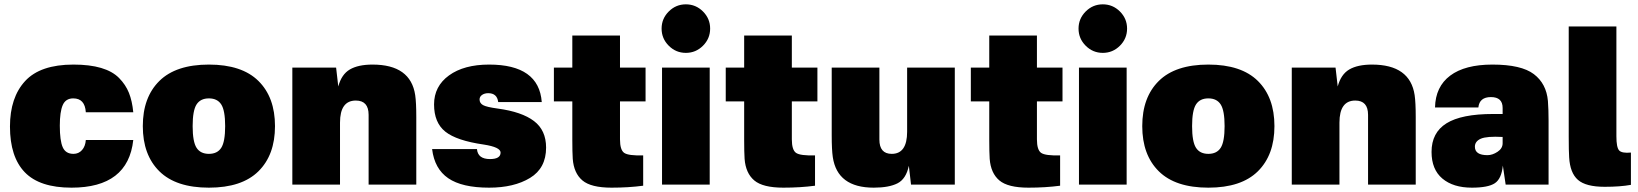

<svg xmlns="http://www.w3.org/2000/svg" viewBox="-20 -852 7560 886"><path d="M319 -554Q394 -554 446.5 -538.5Q499 -523 529.5 -492Q560 -461 575 -423.5Q590 -386 595 -334H376Q372 -398 318 -398Q283 -398 269.5 -367Q256 -336 256 -272Q256 -203 269.5 -172.5Q283 -142 319 -142Q343 -142 358.5 -159.5Q374 -177 376 -206H595Q571 14 310 14Q163 14 94.5 -57Q26 -128 26 -268Q26 -402 96 -478Q166 -554 319 -554Z M887 -370Q869 -342 869 -270Q869 -198 887 -170Q905 -142 944 -142Q983 -142 1001 -170Q1019 -198 1019 -270Q1019 -342 1001 -370Q983 -398 944 -398Q905 -398 887 -370ZM715.5 -61.5Q639 -137 639 -270Q639 -403 715.5 -478.5Q792 -554 944 -554Q1096 -554 1172.5 -478.5Q1249 -403 1249 -270Q1249 -137 1172.5 -61.5Q1096 14 944 14Q792 14 715.5 -61.5Z M1699 -554Q1875 -554 1896 -413Q1901 -379 1901 -312V0H1681V-322Q1681 -388 1622 -388Q1549 -388 1549 -286V0H1329V-540H1531L1541 -453Q1556 -509 1594.5 -531.5Q1633 -554 1699 -554Z M2237 -554Q2467 -554 2480 -381H2279Q2274 -422 2233 -422Q2216 -422 2204.5 -414Q2193 -406 2193 -393Q2193 -376 2209 -367Q2225 -358 2277 -351Q2388 -336 2444 -293.5Q2500 -251 2500 -171Q2500 -76 2426 -31Q2352 14 2237 14Q2112 14 2048.5 -29.5Q1985 -73 1974 -164H2181Q2185 -118 2241 -118Q2290 -118 2290 -148Q2290 -173 2212 -185Q2087 -203 2035 -244.5Q1983 -286 1983 -370Q1983 -454 2052 -504Q2121 -554 2237 -554Z M2841 -209Q2841 -160 2860.5 -146.5Q2880 -133 2948 -135V5Q2880 14 2802 14Q2707 14 2667.5 -19.5Q2628 -53 2623 -119Q2621 -150 2621 -205V-384H2536V-540H2621V-688H2841V-540H2959V-384H2841Z M3255 -540V0H3035V-540ZM3066 -641Q3033 -674 3033 -720Q3033 -766 3066 -799Q3099 -832 3145 -832Q3191 -832 3224 -799Q3257 -766 3257 -720Q3257 -674 3224 -641Q3191 -608 3145 -608Q3099 -608 3066 -641Z M3634 -209Q3634 -160 3653.5 -146.5Q3673 -133 3741 -135V5Q3673 14 3595 14Q3500 14 3460.5 -19.5Q3421 -53 3416 -119Q3414 -150 3414 -205V-384H3329V-540H3414V-688H3634V-540H3752V-384H3634Z M4012 14Q3844 14 3823 -127Q3818 -161 3818 -228V-540H4038V-208Q4038 -142 4095 -142Q4166 -142 4166 -244V-540H4386V0H4184L4174 -87Q4161 -26 4121.5 -6Q4082 14 4012 14Z M4765 -209Q4765 -160 4784.5 -146.5Q4804 -133 4872 -135V5Q4804 14 4726 14Q4631 14 4591.5 -19.5Q4552 -53 4547 -119Q4545 -150 4545 -205V-384H4460V-540H4545V-688H4765V-540H4883V-384H4765Z M5179 -540V0H4959V-540ZM4990 -641Q4957 -674 4957 -720Q4957 -766 4990 -799Q5023 -832 5069 -832Q5115 -832 5148 -799Q5181 -766 5181 -720Q5181 -674 5148 -641Q5115 -608 5069 -608Q5023 -608 4990 -641Z M5499 -370Q5481 -342 5481 -270Q5481 -198 5499 -170Q5517 -142 5556 -142Q5595 -142 5613 -170Q5631 -198 5631 -270Q5631 -342 5613 -370Q5595 -398 5556 -398Q5517 -398 5499 -370ZM5327.5 -61.5Q5251 -137 5251 -270Q5251 -403 5327.5 -478.5Q5404 -554 5556 -554Q5708 -554 5784.5 -478.5Q5861 -403 5861 -270Q5861 -137 5784.5 -61.5Q5708 14 5556 14Q5404 14 5327.5 -61.5Z M6311 -554Q6487 -554 6508 -413Q6513 -379 6513 -312V0H6293V-322Q6293 -388 6234 -388Q6161 -388 6161 -286V0H5941V-540H6143L6153 -453Q6168 -509 6206.5 -531.5Q6245 -554 6311 -554Z M6867 -554Q7000 -554 7058 -510Q7116 -466 7123 -386Q7126 -346 7126 -295V0H6928L6915 -88Q6909 -27 6878 -6.5Q6847 14 6772 14Q6686 14 6636 -28Q6586 -70 6586 -151Q6586 -240 6655 -283Q6724 -326 6870 -326H6914V-354Q6914 -404 6860 -404Q6807 -404 6802 -356H6602Q6604 -452 6672 -503Q6740 -554 6867 -554ZM6786 -175Q6786 -136 6844 -136Q6867 -136 6890.5 -151.5Q6914 -167 6914 -191V-220Q6841 -224 6813.5 -212Q6786 -200 6786 -175Z M7439 -223Q7439 -172 7451.5 -158Q7464 -144 7506 -148V1Q7457 10 7385 10Q7298 10 7261.5 -22Q7225 -54 7221 -126Q7219 -154 7219 -221V-730H7439Z"/></svg>

Font: Nacelle Black
Style: Regular
Weight: 900
Designer: Sora Sagano
Foundry: Sora Sagano
Version: Version 1.000;FEAKit 1.0